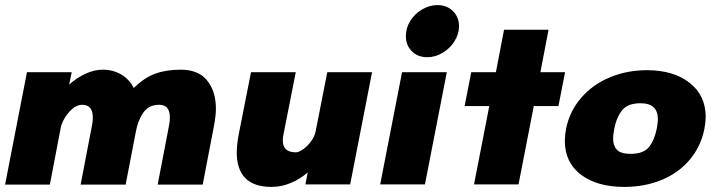

<svg xmlns="http://www.w3.org/2000/svg" viewBox="-29 -725 2848 755"><path d="M77 -441H253L243 -392Q272 -419 307 -435Q342 -451 375 -451Q415 -451 447 -432.5Q479 -414 497 -379Q539 -420 582 -435.5Q625 -451 682 -451Q751 -451 785.5 -408.5Q820 -366 820 -297Q820 -272 813 -233L768 1H591L636 -233Q639 -248 639 -263Q639 -313 597 -313Q556 -313 534.5 -282Q513 -251 505 -206L465 1H288L333 -233Q336 -248 336 -263Q336 -313 294 -313Q274 -313 255 -296.5Q236 -280 223.5 -257.5Q211 -235 209 -218L167 1H-9Z M902 -126Q902 -156 910 -198L958 -441H1134L1086 -198Q1083 -185 1083 -173Q1083 -126 1134 -126Q1146 -126 1163 -138Q1180 -150 1194 -169Q1208 -188 1212 -208L1258 -441H1434L1348 0H1172L1181 -47Q1153 -22 1115.5 -6Q1078 10 1039 10Q902 10 902 -126Z M1552 -441H1728L1642 0H1466ZM1691 -705Q1728 -705 1752 -681.5Q1776 -658 1776 -622Q1776 -591 1758 -562.5Q1740 -534 1711 -517Q1682 -500 1651 -500Q1614 -500 1590.5 -523.5Q1567 -547 1567 -583Q1567 -615 1584.5 -643Q1602 -671 1631 -688Q1660 -705 1691 -705Z M1895 -308H1798L1824 -441H1921L1953 -608H2128L2096 -441H2193L2167 -308H2070L2010 0H1835Z M2192 -172Q2192 -191 2197 -219Q2211 -288 2256.5 -340.5Q2302 -393 2369.5 -421Q2437 -449 2515 -449Q2619 -449 2682.5 -399.5Q2746 -350 2746 -265Q2746 -246 2741 -219Q2727 -148 2682.5 -96Q2638 -44 2571.5 -17Q2505 10 2426 10Q2319 10 2255.5 -38Q2192 -86 2192 -172ZM2382 -179Q2382 -152 2397 -136Q2412 -120 2451 -120Q2502 -120 2523.5 -147.5Q2545 -175 2554 -221Q2558 -243 2558 -256Q2558 -319 2490 -319Q2439 -319 2417 -291Q2395 -263 2387 -221Q2382 -198 2382 -179Z"/></svg>

Font: Teachers ExtraBold
Style: Italic
Weight: 800
Designer: Alfredo Marco Pradil & Chank Diesel
Version: Version 0.009